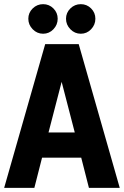

<svg xmlns="http://www.w3.org/2000/svg" viewBox="-22 -902 595 922"><path d="M-2 0 195 -690H356L553 0H405L368 -145H180L143 0ZM211 -266H337L274 -509ZM114 -812Q114 -841 135 -861.5Q156 -882 185 -882Q214 -882 234.5 -861.5Q255 -841 255 -812Q255 -783 234.5 -761.5Q214 -740 185 -740Q156 -740 135 -761.5Q114 -783 114 -812ZM295 -812Q295 -841 316 -861.5Q337 -882 366 -882Q395 -882 415.5 -861.5Q436 -841 436 -812Q436 -783 415.5 -761.5Q395 -740 366 -740Q337 -740 316 -761.5Q295 -783 295 -812Z"/></svg>

Font: Radio Canada Condensed
Style: Bold
Weight: 700
Width: 3
Designer: Charles Daoud, Etienne Aubert Bonn, Alexandre Saumier Demers, Jacques Le Bailly
Foundry: Radio-Canada
Version: Version 2.104; ttfautohint (v1.8.4.7-5d5b);gftools[0.9.28.de